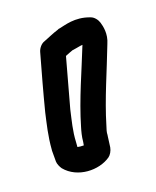

<svg xmlns="http://www.w3.org/2000/svg" viewBox="-48 -818 310 381"><g transform="rotate(-10 107.0 -628.0)"><path d="M37 -530 41 -507C42 -502 46 -496 50 -492C78 -468 123 -475 145 -497C149 -501 152 -509 152 -516L151 -539V-541C150 -547 151 -553 152 -560C158 -613 172 -667 182 -719C187 -739 180 -755 176 -763C173 -769 166 -776 158 -777C127 -783 105 -770 94 -766C93 -766 91 -765 90 -764C80 -759 70 -752 60 -746C54 -743 49 -735 48 -727C44 -687 40 -647 37 -607C36 -584 34 -560 37 -531ZM87 -538C84 -561 86 -581 87 -604C90 -639 94 -675 97 -710C102 -713 108 -717 112 -719C122 -722 128 -725 133 -726C123 -677 108 -621 102 -566C101 -558 100 -547 101 -536V-529C96 -528 92 -528 88 -528Z"/></g></svg>

Font: Hussar Pisanka
Style: Out
Weight: 400
Designer: Robert Jablonski
Foundry: Cannot Into Space Fonts
Version: Version 1.070